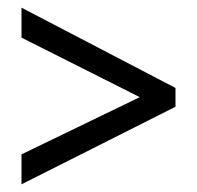

<svg xmlns="http://www.w3.org/2000/svg" viewBox="-20 -607 513 500"><path d="M36 -205 344 -354 36 -509V-587L437 -378V-329L36 -127Z"/></svg>

Font: Noto Sans Khmer Condensed
Style: Regular
Weight: 400
Width: 3
Designer: Danh Hong and the Monotype Design Team
Foundry: Monotype Imaging Inc.
Version: Version 2.004